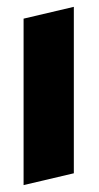

<svg xmlns="http://www.w3.org/2000/svg" viewBox="-20 -555 286 556"><path d="M48.3 -501V-19L193.8 -53.2V-535.2Z"/></svg>

Font: Abu Sayed
Style: Regular
Weight: 400
Designer: Jayed Ahsan Saad
Foundry: Codepotro
Version: Codepotro Abu Sayed;Version 0.800